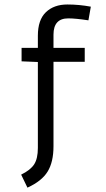

<svg xmlns="http://www.w3.org/2000/svg" viewBox="-20 -653 478 864"><path d="M287.1 -570.3Q220.7 -570.3 220.7 -497.1V-437.5H361.3V-375H220.7V4.9Q220.7 76.2 194.3 119.1Q168 162.1 103.5 191.4L75.2 132.8Q117.2 112.3 133.8 86.4Q150.4 60.5 150.4 12.7V-374L77.1 -377V-437.5H150.4V-492.2Q150.4 -563.5 186.5 -598.1Q222.7 -632.8 283.2 -632.8Q335.9 -632.8 388.7 -623L377.9 -561.5Q320.3 -570.3 287.1 -570.3Z"/></svg>

Font: Sudo Light
Style: Regular
Weight: 300
Monospace: yes
Designer: Jens Kutilek
Foundry: Jens Kutilek
Version: Version 0.040